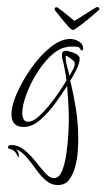

<svg xmlns="http://www.w3.org/2000/svg" viewBox="-20 -383 306 552"><path d="M255 -361Q259 -363 260 -363Q263 -363 265 -359.5Q267 -356 263 -353Q254 -345 235 -329Q216 -313 202 -304Q194 -297 189 -297Q186 -297 179 -304Q169 -315 155.5 -331.5Q142 -348 139 -352Q137 -355 137 -357Q137 -362 142 -362Q145 -362 146 -361Q161 -350 174.5 -339Q188 -328 194 -323Q199 -326 211 -333.5Q223 -341 235.5 -349Q248 -357 255 -361ZM147 149Q127 149 112 136Q97 123 84 104.5Q71 86 57 69.5Q43 53 26 46Q34 54 34 63Q34 69 33 70Q32 69 27 59Q22 49 9 45Q3 45 3 41Q3 34 12 34Q33 34 50.5 48.5Q68 63 82.5 81.5Q97 100 110 114.5Q123 129 135 129Q150 129 158.5 108Q167 87 171 57.5Q175 28 176.5 2Q178 -24 178 -34Q178 -60 176.5 -85.5Q175 -111 173 -136Q161 -117 141 -89Q121 -61 97 -39.5Q73 -18 48 -18Q13 -18 13 -54Q13 -80 29 -116Q45 -152 70.5 -188Q96 -224 125.5 -247.5Q155 -271 182 -271Q194 -271 206.5 -264Q219 -257 219 -243Q219 -238 215 -238Q213 -238 210 -243Q208 -248 202.5 -248.5Q197 -249 193 -249Q187 -249 181 -249Q175 -249 169 -247Q147 -243 124.5 -221Q102 -199 84 -169.5Q66 -140 55 -109.5Q44 -79 44 -58Q44 -49 47.5 -41Q51 -33 61 -33Q74 -33 90 -47Q106 -61 122.5 -81.5Q139 -102 152 -121.5Q165 -141 171 -151Q170 -162 168 -173Q166 -184 164 -194Q163 -201 160.5 -208.5Q158 -216 158 -224Q158 -237 168 -237Q175 -237 188 -232.5Q201 -228 205 -223Q209 -220 209 -214Q209 -201 199 -181.5Q189 -162 182 -151Q192 -110 198.5 -68Q205 -26 205 17Q205 31 203.5 53Q202 75 196 97Q190 119 178.5 134Q167 149 147 149ZM180 -165Q184 -172 189.5 -182.5Q195 -193 195 -201Q195 -203 193 -207Q189 -210 181.5 -216Q174 -222 169 -223V-218Q169 -205 173 -191.5Q177 -178 180 -165Z"/></svg>

Font: Sassy Frass
Style: Regular
Weight: 400
Designer: Robert E. Leuschke
Foundry: Robert E. Leuschke
Version: Version 1.010; ttfautohint (v1.8.3)